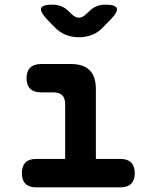

<svg xmlns="http://www.w3.org/2000/svg" viewBox="-20 -805 640 825"><path d="M499 -122Q528 -122 543.5 -106.5Q559 -91 559 -61Q559 -31 543.5 -15.5Q528 0 498 0H135Q105 0 89.5 -15.5Q74 -31 74 -61Q74 -91 89 -106.5Q104 -122 134 -122H260V-357Q260 -383 247.5 -395.5Q235 -408 210 -408H157Q126 -408 110 -423.5Q94 -439 94 -469Q94 -499 110 -514.5Q126 -530 157 -530H284Q339 -530 365.5 -503Q392 -476 392 -422V-122ZM205 -785Q226 -785 243.5 -778Q261 -771 276 -756L286 -746Q303 -729 319 -729Q335 -729 352 -746L362 -755Q377 -771 394.5 -778Q412 -785 433 -785Q475 -785 481.5 -770.5Q488 -756 459 -725L424 -689Q403 -666 376.5 -655.5Q350 -645 319 -645Q288 -645 262 -655.5Q236 -666 214 -689L179 -725Q151 -756 157 -770.5Q163 -785 205 -785Z"/></svg>

Font: Maple Mono
Style: Bold
Weight: 700
Monospace: yes
Designer: subframe7536
Version: Version 7.200